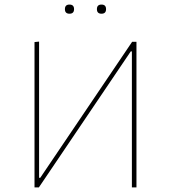

<svg xmlns="http://www.w3.org/2000/svg" viewBox="-20 -820 748 840"><path d="M264 -780Q264 -800 284 -800Q304 -800 304 -780Q304 -760 284 -760Q264 -760 264 -780ZM404 -780Q404 -800 424 -800Q444 -800 444 -780Q444 -760 424 -760Q404 -760 404 -780ZM131 0V-636L151 -638V-42H156L558 -637H577V0H557V-595H552L150 0Z"/></svg>

Font: Alegreya Sans SC Thin
Style: Regular
Weight: 100
Designer: Juan Pablo del Peral
Foundry: Huerta Tipografica
Version: Version 2.007